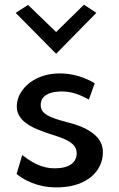

<svg xmlns="http://www.w3.org/2000/svg" viewBox="-20 -799 509 821"><path d="M47 -744 220 -569 392 -744 339 -779 220 -662 100 -778ZM51 -55C107 -10 175 5 235 2C354 -2 420 -69 420 -148C420 -199 385 -230 339 -252C287 -277 223 -282 181 -307C168 -315 154 -327 154 -350C154 -389 189 -404 225 -407C268 -411 307 -403 360 -373L385 -443C327 -478 263 -489 212 -484C114 -475 55 -410 52 -350V-335C58 -285 106 -257 163 -237C200 -222 246 -213 277 -193C291 -184 308 -170 308 -144C308 -100 270 -82 230 -80C182 -76 136 -88 75 -136Z"/></svg>

Font: Bluebird
Style: LiNrw
Weight: 300
Designer: Jasper
Foundry: Cannot Into Space Fonts
Version: Version 0.98